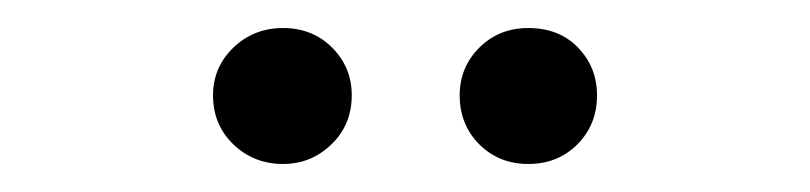

<svg xmlns="http://www.w3.org/2000/svg" viewBox="-20 -727 578 137"><path d="M182 -610Q161 -610 146.5 -624Q132 -638 132 -659Q132 -679 146.5 -693Q161 -707 182 -707Q203 -707 217 -693Q231 -679 231 -659Q231 -638 216.5 -624Q202 -610 182 -610ZM357 -610Q336 -610 322 -624Q308 -638 308 -659Q308 -679 322 -693Q336 -707 357 -707Q379 -707 392.5 -693Q406 -679 406 -659Q406 -638 392 -624Q378 -610 357 -610Z"/></svg>

Font: Red Hat Display
Style: Regular
Weight: 400
Designer: Pentagram / MCKL
Foundry: Pentagram / MCKL
Version: Version 1.003; Red Hat Display